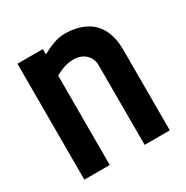

<svg xmlns="http://www.w3.org/2000/svg" viewBox="-125 -615 696 720"><g transform="rotate(-30 223.0 -254.5)"><path d="M300 -343V1H409V-346Q409 -385 400 -413Q391 -441 375.5 -459.5Q360 -478 339.5 -489Q319 -500 296 -505Q273 -510 249 -510Q228 -510 208.5 -504Q189 -498 173.5 -490.5Q158 -483 149 -478V-501H39V1H149V-386Q165 -395 179 -400.5Q193 -406 205.5 -408Q218 -410 229 -410Q245 -410 258 -405Q271 -400 280.5 -391Q290 -382 295 -369.5Q300 -357 300 -343Z"/></g></svg>

Font: Advent Pro
Style: Bold
Weight: 700
Designer: VivaRado, Andreas Kalpakidis
Foundry: VivaRado, Andreas Kalpakidis
Version: Version 3.000